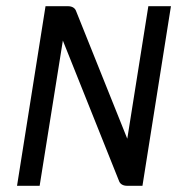

<svg xmlns="http://www.w3.org/2000/svg" viewBox="-20 -600 572 620"><path d="M35 0H108L183 -469L365 -14C369 -5 378 0 391 0H440L532 -580H459L391 -152L225 -566C221 -575 212 -580 199 -580H127Z"/></svg>

Font: Charger Pro
Style: Obl
Weight: 400
Designer: Jasper
Foundry: Cannot Into Space Fonts
Version: Version 1.09